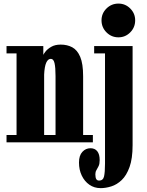

<svg xmlns="http://www.w3.org/2000/svg" viewBox="-20 -774 798 1044"><path d="M15.5 0V-40H70V-483.5H15.5V-523.5H215.5V-475.5Q216.5 -479.5 227 -493.2Q237.5 -507 258.2 -519.2Q279 -531.5 310 -531.5Q345.5 -531.5 373 -516.8Q400.5 -502 416.2 -464.8Q432 -427.5 432 -359V-40H485V0H250V-40H282V-360.5Q282 -407.5 276.5 -430.8Q271 -454 256.5 -454Q248.5 -454 242.2 -448.8Q236 -443.5 231.2 -432.8Q226.5 -422 223.8 -406Q221 -390 220 -368.5V-40H250V0ZM527.5 249Q492.5 249 466 230.5Q439.5 212 424.5 180.5Q409.5 149 409.5 110Q409.5 71.5 427.8 51.8Q446 32 472 32Q496 32 509 48.5Q522 65 522 96.5Q522 117 516.2 129Q510.5 141 504.5 150.8Q498.5 160.5 498.5 173.5Q498.5 181.5 499.8 189.5Q501 197.5 505.5 202.8Q510 208 518.5 208Q540.5 208 545.8 185.2Q551 162.5 551 115.5V-483.5H492V-523.5H701V15.5Q701 88 684.5 134Q668 180 641.8 205Q615.5 230 585.2 239.5Q555 249 527.5 249ZM624 -571Q586 -571 559 -598Q532 -625 532 -663.5Q532 -701 559 -727.8Q586 -754.5 624 -754.5Q661.5 -754.5 688.2 -727.8Q715 -701 715 -663.5Q715 -625 688.2 -598Q661.5 -571 624 -571Z"/></svg>

Font: Imbue Thin 10pt Black
Style: Regular
Weight: 900
Version: Version 1.102